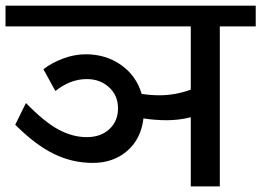

<svg xmlns="http://www.w3.org/2000/svg" viewBox="-35 -669 938 689"><path d="M649.6 0V-248.2Q607.2 -237.6 563.7 -237.6Q520.2 -237.6 479.8 -244.2Q471.2 -170.4 421.4 -127.4Q371.6 -84.4 298 -84.4Q224.5 -84.4 158.2 -116.8Q92 -149.1 19.7 -221.4L58.1 -299.3Q123.4 -232.1 174.2 -204.5Q225 -176.9 276 -176.9Q327.1 -176.9 357.9 -206Q388.8 -235.1 388.5 -280.8Q388.3 -326.6 356.2 -355.9Q324.1 -385.2 276.5 -385.2Q216.9 -385.2 163.8 -342.3L120.8 -420.6Q151.2 -443.9 191.6 -459Q232.1 -474.2 273 -474.2Q345.3 -474.2 399.9 -435.5Q454.5 -396.9 473.2 -332.2Q503.5 -327.1 537.4 -327.1Q594 -327.1 649.6 -347.3V-574.3H-15.2V-648.6H882.7V-574.3H753.8V0Z"/></svg>

Font: Khula SemiBold
Style: Regular
Weight: 600
Designer: Erin McLaughlin, Steve Matteson
Version: Version 1.002;PS 1.0;hotconv 1.0.72;makeotf.lib2.5.5900; ttf